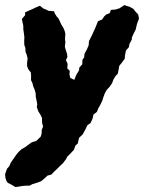

<svg xmlns="http://www.w3.org/2000/svg" viewBox="-42 -524 571 762"><path d="M18.8 218.4 3.4 208.8 -10.4 202 -15.6 195.8 -20.4 182.4 -21.8 167.6 -14.4 146 -4.8 135 0 123 8.4 110.6 22.8 89.8 32.6 78 43.2 68.4 58 59.8 71 50 84.6 40.4 102.2 35.2 119.8 18 123.4 4.6 123.6 -8.6 129 -21.6 125.4 -34.4 124.8 -43.6V-56L119.4 -67.2L110.2 -81.8L104 -99.2L105.8 -110L102.8 -127L100.2 -138.2L99.4 -154.8L95 -169.4L89.8 -181.6L86.6 -194.6L81.2 -205.6L81.4 -222.6L80.6 -235.8L70 -249.6L65.4 -262.2V-273.8L67.6 -292L64 -306.6L59.4 -317.6L58.6 -333.8L54.4 -346L54 -361.8L54.8 -376L53 -391L50.6 -406.8L50.4 -422.2L44.6 -448.6L58 -464L57.4 -474.8L69.8 -480.6L87.6 -488.4L101.4 -495L116.4 -501.2L121.2 -497.4L129.4 -490.6L141 -486L150.4 -481.2L173.4 -479L174.4 -472.4L184 -457.2L188.6 -453L195.2 -440.6L200.2 -428.8L210.2 -412L215.4 -398.8L217.4 -389L216 -370L217.4 -356L215.4 -339.2L217.8 -329.4L224 -310.8L225.6 -298L219.8 -285.2L226.4 -270.4L225 -252.8L235 -242.8L233.6 -229.2L236.8 -215L252.8 -207L260.4 -226L271.4 -244.6L273 -256.4L284.6 -269L285 -286.4L292 -296.2L293.4 -310.8L302.6 -327.4L309.8 -343.8L311.2 -361L324.2 -386.6L329 -397.8L335.4 -411.4L339.2 -420.6L347 -440L363.4 -446.6L371.6 -459L379.6 -466.4L393.2 -471.8L398.2 -484.8L416.2 -486.2L432 -491L447.4 -501L451 -503.8L465.6 -499.2L472.8 -497L487.4 -488.8L495.8 -477.8L506.4 -466.6L509.6 -450.2L501.6 -428.8L496.4 -406.4L488.8 -391.8L481.2 -374.6L481 -366.8L471.4 -348.6L469.6 -337L457.8 -323.6L454 -303.4L453 -290.6L440.2 -273.6L431.4 -262.8L429.2 -250.2L425.4 -231.4L417.4 -223.2L408.6 -209.2L402.6 -193.6L393.6 -180.2L381.6 -167.2L374 -153.6L368.2 -138.2L364.2 -125L355.6 -106.8L348.4 -94.8L342.4 -79.8L328.6 -69L325.6 -53.8L317.2 -35.4L305 -27.4L297 -10.6L286.8 8.4L271.6 23.4L266.8 45.2L257.2 54L251.4 70.4L238.2 84.6L224.4 98.4L221 106.2L208 123.8L199.2 131.6L181.8 149L172 158L162 168.8L146.2 173L135.6 183.2L121.6 195L106 201L86.6 206.8L75.6 212.8H63.2L47.8 214Z"/></svg>

Font: Winky Rough
Style: Italic
Weight: 400
Italic angle: -8.97852°
Designer: Simon Atzbach
Foundry: typofactur
Version: Version 1.206